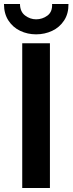

<svg xmlns="http://www.w3.org/2000/svg" viewBox="-32 -935 361 955"><path d="M78.6 0V-719.7H216.3V0ZM147.5 -764.2Q105 -764.2 68.6 -781.5Q32.2 -798.8 10 -832.8Q-12.2 -866.7 -12.2 -915H67.4Q67.9 -876.5 93 -857.7Q118.2 -838.9 147.5 -838.9Q178.7 -838.9 203.9 -857.4Q229 -876 227.1 -915H308.6Q309.1 -866.7 286.6 -832.8Q264.2 -798.8 227.3 -781.5Q190.4 -764.2 147.5 -764.2Z"/></svg>

Font: Reddit Sans Condensed
Style: Bold
Weight: 700
Designer: Stephen Hutchings
Foundry: Reddit
Version: Version 1.014